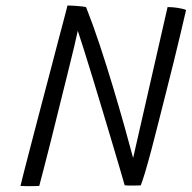

<svg xmlns="http://www.w3.org/2000/svg" viewBox="-20 -656 681 680"><path d="M119 2.5Q110.5 3 97.8 3.2Q85 3.5 72.8 3.2Q60.5 3 52.5 2.5Q55 -8.5 65.2 -48.5Q75.5 -88.5 90.5 -146.2Q105.5 -204 122.8 -269.8Q140 -335.5 156.8 -399Q173.5 -462.5 186.5 -512.5Q194 -540 200.2 -564.2Q206.5 -588.5 211.5 -607Q216.5 -625.5 219 -636.5Q225.5 -636.5 234.5 -636Q243.5 -635.5 253.5 -634.8Q263.5 -634 272 -633Q280.5 -632 285 -630.5Q309.5 -568.5 333.5 -496Q357.5 -423.5 379.5 -350.2Q401.5 -277 420 -211.2Q438.5 -145.5 451.5 -96.5L573.5 -631Q582.5 -631 592 -630.2Q601.5 -629.5 610.2 -628Q619 -626.5 626.5 -624.8Q634 -623 639 -620.5Q631.5 -587.5 620.2 -540.2Q609 -493 595.5 -438Q582 -383 567.5 -326.5Q553 -270 540 -217.8Q527 -165.5 516 -124.5Q510 -102 504.2 -81.5Q498.5 -61 493.5 -44.2Q488.5 -27.5 484.5 -16Q480.5 -4.5 478.5 0.5Q470 1 462.8 1Q455.5 1 449 1Q441.5 1 434.5 1Q427.5 1 421.5 0Q417 -16.5 405.2 -56.5Q393.5 -96.5 377.2 -150.8Q361 -205 343 -265Q325 -325 307.8 -381.2Q290.5 -437.5 276.8 -481.2Q263 -525 255.5 -547Q252.5 -531.5 242.5 -489.8Q232.5 -448 218.5 -391.8Q204.5 -335.5 189.2 -274Q174 -212.5 159.8 -155.5Q145.5 -98.5 134.5 -56.5Q123.5 -14.5 119 2.5Z"/></svg>

Font: Grandstander Thin ExtraLight
Style: Italic
Weight: 250
Italic angle: -15°
Version: Version 1.200